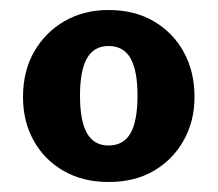

<svg xmlns="http://www.w3.org/2000/svg" viewBox="-20 -772 435 384"><path d="M197 -752Q249 -752 287.5 -729.5Q326 -707 347.5 -668Q369 -629 369 -578Q369 -529 347 -490.5Q325 -452 287 -430Q249 -408 197 -408Q146 -408 107.5 -430Q69 -452 47.5 -490.5Q26 -529 26 -578Q26 -630 48.5 -669Q71 -708 109.5 -730Q148 -752 197 -752ZM197 -680Q168 -680 154 -655.5Q140 -631 140 -581Q140 -530 154 -505.5Q168 -481 197 -481Q227 -481 241 -505.5Q255 -530 255 -581Q255 -631 241 -655.5Q227 -680 197 -680Z"/></svg>

Font: Libre Franklin ExtraBold
Style: Regular
Weight: 800
Designer: Pablo Impallari, Rodrigo Fuenzalida, Nhung Nguyen
Foundry: Impallari Type
Version: Version 3.000